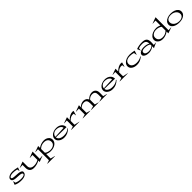

<svg xmlns="http://www.w3.org/2000/svg" viewBox="904 -3696 6922 6922"><g transform="rotate(-45 4364.5 -235.0)"><path d="M25.9 -45.9 77.1 -169.9 85 -168 100.1 -81.1Q144 -57.1 211.7 -43Q279.3 -28.8 346.2 -29.8Q525.9 -32.7 525.9 -106.9Q525.9 -134.8 490 -150.1Q454.1 -165.5 378.9 -169.9L227.1 -179.2Q140.6 -184.1 96.2 -212.4Q51.8 -240.7 51.8 -290Q51.8 -354.5 120.4 -396.7Q189 -439 297.9 -440.9Q411.6 -443.8 557.1 -404.8L506.8 -278.8L499 -280.8L483.9 -369.1Q436.5 -382.3 379.9 -389.4Q323.2 -396.5 276.9 -395Q199.7 -393.1 153.8 -370.6Q107.9 -348.1 107.9 -313Q107.9 -287.1 138.2 -274.9Q168.5 -262.7 245.1 -257.8L397 -248Q484.4 -242.2 533.2 -216.3Q582 -190.4 582 -149.9Q583 -71.8 516.6 -27.8Q450.2 16.1 327.1 19Q147 23.4 25.9 -45.9Z M593.8 -350.1 821.8 -435.1V-201.2Q821.8 -119.6 872.1 -77.9Q922.4 -36.1 1019.5 -36.1Q1130.9 -36.1 1242.7 -97.2V-350.1L1104.5 -341.8L1102.5 -350.1L1330.6 -435.1L1329.6 -69.8L1467.8 -81.1L1469.7 -73.2L1246.6 12.2V-60.1Q1109.4 20 954.6 20Q846.7 20 790.8 -37.1Q734.9 -94.2 734.9 -201.2V-350.1L595.7 -341.8Z M1615.2 -91.8Q1646 -60.1 1706.1 -40Q1766.1 -20 1831.5 -20Q1933.6 -20 1998.5 -69.3Q2063.5 -118.7 2063.5 -196.8Q2063.5 -285.2 2008.5 -334.5Q1953.6 -383.8 1855.5 -383.8Q1785.6 -383.8 1727.1 -360.1Q1668.5 -336.4 1615.2 -285.2ZM1387.2 -355 1615.2 -435.1V-337.9Q1675.3 -383.8 1749.5 -408.9Q1823.7 -434.1 1895.5 -434.1Q2003.9 -434.1 2076.7 -375.7Q2149.4 -317.4 2149.4 -229Q2149.4 -121.1 2054.7 -50Q1960 21 1811.5 21Q1762.7 21 1708.3 7.8Q1653.8 -5.4 1615.2 -26.9V202.1L1785.2 246.1L1783.2 254.9H1400.4L1398.4 246.1L1528.3 202.1V-355L1391.6 -347.2Z M2726.1 -250Q2725.1 -307.6 2660.9 -351.8Q2596.7 -396 2486.8 -396Q2407.2 -396 2350.3 -347.9Q2293.5 -299.8 2288.1 -230ZM2213.9 -198.2Q2213.9 -263.2 2255.9 -317.6Q2297.9 -372.1 2370.6 -403.6Q2443.4 -435.1 2529.8 -435.1Q2658.7 -435.1 2739 -367.9Q2819.3 -300.8 2820.8 -191.9L2287.1 -203.1Q2293 -129.9 2363.8 -85.9Q2434.6 -42 2548.8 -42Q2627.4 -42 2696.3 -67.1Q2765.1 -92.3 2811 -138.2L2826.2 -123Q2687 20 2503.9 20Q2380.4 20 2297.1 -43Q2213.9 -106 2213.9 -198.2Z M3084 -49.8 3284.2 -6.8 3282.2 0H2869.1L2867.2 -7.8L2997.1 -48.8V-355L2858.4 -347.2L2856 -355L3084 -435.1V-290Q3148.9 -363.8 3222.7 -399.9Q3296.4 -436 3362.3 -436Q3389.2 -436 3414.1 -426.8L3365.2 -255.9L3357.4 -257.8L3344.2 -352.1Q3274.4 -365.7 3208.3 -339.1Q3142.1 -312.5 3084 -245.1Z M4118.7 -289.1 4119.6 -48.8 4270 -7.8 4267.6 0H3883.8L3881.8 -7.8L4031.7 -49.8V-196.8Q4031.7 -291 3996.6 -335Q3961.4 -378.9 3883.8 -378.9Q3831.5 -378.9 3786.4 -359.9Q3741.2 -340.8 3693.8 -295.9V-49.8L3843.8 -7.8L3841.8 0H3459L3457 -7.8L3606.9 -49.8V-350.1L3458 -341.8L3455.6 -350.1L3693.8 -435.1V-334Q3749.5 -388.7 3804.9 -411.9Q3860.4 -435.1 3919.9 -435.1Q3985.8 -435.1 4035.6 -401.9Q4085.4 -368.7 4103 -316.9Q4150.4 -373.5 4216.3 -404.3Q4282.2 -435.1 4343.8 -435.1Q4440.4 -435.1 4492.9 -378.4Q4545.4 -321.8 4544.9 -217.8L4543.9 -48.8L4694.8 -7.8L4692.9 0H4311L4308.6 -7.8L4459 -49.8V-213.9Q4459 -300.8 4422.6 -339.8Q4386.2 -378.9 4306.6 -378.9Q4246.1 -378.9 4201.2 -355.2Q4156.2 -331.5 4118.7 -289.1Z M5198.7 -250Q5197.8 -307.6 5133.5 -351.8Q5069.3 -396 4959.5 -396Q4879.9 -396 4823 -347.9Q4766.1 -299.8 4760.7 -230ZM4686.5 -198.2Q4686.5 -263.2 4728.5 -317.6Q4770.5 -372.1 4843.3 -403.6Q4916 -435.1 5002.4 -435.1Q5131.3 -435.1 5211.7 -367.9Q5292 -300.8 5293.5 -191.9L4759.8 -203.1Q4765.6 -129.9 4836.4 -85.9Q4907.2 -42 5021.5 -42Q5100.1 -42 5168.9 -67.1Q5237.8 -92.3 5283.7 -138.2L5298.8 -123Q5159.7 20 4976.6 20Q4853 20 4769.8 -43Q4686.5 -106 4686.5 -198.2Z M5556.6 -49.8 5756.8 -6.8 5754.9 0H5341.8L5339.8 -7.8L5469.7 -48.8V-355L5331.1 -347.2L5328.6 -355L5556.6 -435.1V-290Q5621.6 -363.8 5695.3 -399.9Q5769 -436 5835 -436Q5861.8 -436 5886.7 -426.8L5837.9 -255.9L5830.1 -257.8L5816.9 -352.1Q5747.1 -365.7 5680.9 -339.1Q5614.7 -312.5 5556.6 -245.1Z M6513.7 -100.1Q6437 -36.1 6366.7 -8.1Q6296.4 20 6213.4 20Q6085 20 6004.2 -37.8Q5923.3 -95.7 5923.3 -187Q5923.3 -255.9 5969.5 -313Q6015.6 -370.1 6096.7 -402.6Q6177.7 -435.1 6276.4 -435.1Q6379.9 -435.1 6506.3 -407.2L6456.5 -251L6448.2 -252.9L6428.2 -363.8Q6343.3 -391.1 6253.4 -391.1Q6134.8 -391.1 6072.5 -347.2Q6010.3 -303.2 6010.3 -219.2Q6010.3 -136.7 6076.4 -89.8Q6142.6 -43 6258.3 -43Q6396.5 -43 6500.5 -113.8Z M6575.2 -117.2Q6575.2 -161.6 6610.6 -195.8Q6646 -230 6701.7 -247.6Q6757.3 -265.1 6822.3 -265.1Q6900.9 -265.1 6963.4 -250Q7025.9 -234.9 7062.5 -207Q7061 -302.7 7013.4 -344.5Q6965.8 -386.2 6852.5 -386.2Q6748 -386.2 6678.2 -356.9L6667.5 -261.2L6659.2 -258.8L6608.4 -382.8Q6738.3 -435.1 6904.3 -435.1Q7036.6 -435.1 7094 -378.7Q7151.4 -322.3 7146.5 -188L7141.1 -62L7247.6 -71.8L7249.5 -64L7062.5 22.9V-69.8Q7013.2 -27.3 6947.3 -3.7Q6881.3 20 6817.4 20Q6716.3 20 6645.8 -19Q6575.2 -58.1 6575.2 -117.2ZM6677.2 -133.8Q6677.2 -85.4 6722.7 -55.7Q6768.1 -25.9 6844.2 -25.9Q6970.7 -25.9 7062.5 -101.1V-162.1Q7026.4 -192.4 6962.2 -208.3Q6897.9 -224.1 6829.1 -224.1Q6677.2 -224.1 6677.2 -133.8Z M7270 -185.1Q7270 -254.9 7316.2 -312.3Q7362.3 -369.6 7443.4 -402.3Q7524.4 -435.1 7623 -435.1Q7668.5 -435.1 7717.3 -422.6Q7766.1 -410.2 7805.2 -389.2V-640.1L7658.2 -631.8L7654.3 -640.1L7891.1 -725.1V-61L8028.3 -70.8L8030.3 -63L7807.1 13.2V-79.1Q7749 -33.2 7674.1 -6.6Q7599.1 20 7526.4 20Q7417 20 7343.5 -38.6Q7270 -97.2 7270 -185.1ZM7356.9 -216.8Q7356.9 -128.4 7411.9 -79.1Q7466.8 -29.8 7564.9 -29.8Q7634.3 -29.8 7692.9 -54Q7751.5 -78.1 7805.2 -128.9V-321.8Q7771.5 -354 7712.2 -373.5Q7652.8 -393.1 7588.4 -393.1Q7486.3 -393.1 7421.6 -343.8Q7356.9 -294.4 7356.9 -216.8Z M8365.7 20Q8217.3 20 8124 -40.8Q8030.8 -101.6 8030.8 -198.2Q8030.8 -266.6 8074.2 -320.6Q8117.7 -374.5 8194.8 -404.8Q8272 -435.1 8368.7 -435.1Q8464.8 -435.1 8540.3 -406.7Q8615.7 -378.4 8657.7 -327.1Q8699.7 -275.9 8699.7 -210.9Q8699.7 -106.9 8607.9 -43.5Q8516.1 20 8365.7 20ZM8120.1 -231Q8120.1 -171.9 8156.5 -122.8Q8192.9 -73.7 8256.6 -45.4Q8320.3 -17.1 8397 -17.1Q8495.6 -17.1 8553.7 -61Q8611.8 -105 8611.8 -179.2Q8611.8 -239.7 8575.9 -289.8Q8540 -339.8 8477.5 -368.4Q8415 -397 8339.8 -397Q8234.9 -397 8177.5 -353.5Q8120.1 -310.1 8120.1 -231Z"/></g></svg>

Font: Halibut Exp
Style: Regular
Weight: 400
Width: 7
Designer: Matteo Maggi
Foundry: Collletttivo
Version: Version 3.080 | FøM Fix